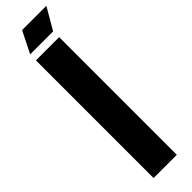

<svg xmlns="http://www.w3.org/2000/svg" viewBox="-324 -936 923 923"><g transform="rotate(-45 137.5 -475.0)"><path d="M54 0V-800H212V0ZM110 -950H275L211 -840H55Z"/></g></svg>

Font: Cooper Hewitt
Style: Bold
Weight: 711
Designer: Village Type and Design LLC
Foundry: Cooper Hewitt Smithsonian Design Museum
Version: 1.000